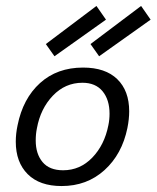

<svg xmlns="http://www.w3.org/2000/svg" viewBox="-20 -616 526 645"><path d="M336 -550 163 -427 134 -468 304 -596ZM486 -550 313 -427 284 -468 454 -596ZM33 -140Q33 -167 39 -195Q57 -285 114.5 -337Q172 -389 259 -389Q334 -389 374 -350Q414 -311 414 -242Q414 -216 408 -186Q390 -98 331 -44.5Q272 9 187 9Q113 9 73 -31Q33 -71 33 -140ZM104 -185Q100 -166 100 -144Q100 -99 123 -71.5Q146 -44 192 -44Q249 -44 290 -86.5Q331 -129 344 -195Q348 -214 348 -234Q348 -281 324.5 -309.5Q301 -338 257 -338Q199 -338 157.5 -294.5Q116 -251 104 -185Z"/></svg>

Font: Cambay Devanagari
Style: Italic
Weight: 400
Italic angle: -11°
Designer: Pooja Saxena
Foundry: Pooja Saxena
Version: Version 1.018;PS 001.018;hotconv 1.0.70;makeotf.lib2.5.58329